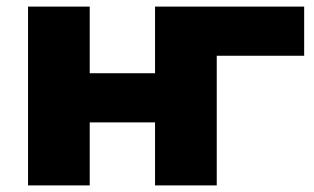

<svg xmlns="http://www.w3.org/2000/svg" viewBox="-20 -562 952 582"><path d="M902 -393V-542H450V-340H252V-542H65V0H252V-191H450V0H637V-393Z"/></svg>

Font: Montserrat-Alt1 ExtBd
Style: Regular
Weight: 800
Designer: Differentunic
Foundry: Differentunic
Version: Version 7.222